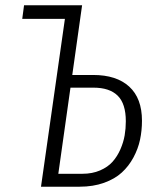

<svg xmlns="http://www.w3.org/2000/svg" viewBox="-20 -705 587 725"><path d="M332 -421.9Q419.9 -421.9 468 -377.9Q516.1 -334 516.1 -249Q516.1 -211.9 508.8 -177.5Q501.5 -143.1 483.9 -110.4Q466.3 -77.6 439.9 -53.5Q413.6 -29.3 372.6 -14.6Q331.5 0 280.8 0H134.8L225.1 -633.8H64L70.8 -685.1H290L252.9 -421.9ZM291 -48.8Q328.6 -48.8 357.9 -61.5Q387.2 -74.2 405 -94.2Q422.9 -114.3 434.6 -141.1Q446.3 -168 450.7 -193.8Q455.1 -219.7 455.1 -247.1Q455.1 -313.5 424.3 -343.8Q393.6 -374 333 -374H246.1L200.2 -48.8Z"/></svg>

Font: Fira Sans Compressed Light
Style: Italic
Weight: 300
Width: 3
Italic angle: -8°
Designer: Carrois Corporate & Edenspiekermann AG
Foundry: Carrois Corporate GbR & Edenspiekermann AG
Version: Version 4.203;PS 004.203;hotconv 1.0.88;makeotf.lib2.5.64775